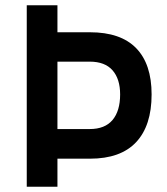

<svg xmlns="http://www.w3.org/2000/svg" viewBox="-20 -712 637 732"><path d="M322 -220Q380 -220 409 -254.5Q438 -289 438 -352Q438 -411 409 -444Q380 -477 322 -477H199V-220ZM323 -107H199V0H82V-692H199V-589H323Q440 -589 499 -528.5Q558 -468 558 -352Q558 -233 499 -170Q440 -107 323 -107Z"/></svg>

Font: TypoPRO Titillium Maps
Style: 800 wt
Weight: 800
Designer: Campivisivi
Foundry: Accademia di Belle Arti di Urbino and students of MA course of Visual design
Version: Version 001.001